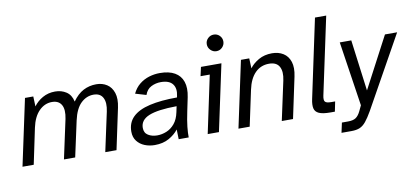

<svg xmlns="http://www.w3.org/2000/svg" viewBox="-77 -983 3062 1414"><g transform="rotate(-10 1454.0 -276.0)"><path d="M19 0 125 -496H187L190 -421Q216 -457 257.5 -480.5Q299 -504 351 -504Q398 -504 434 -480.5Q470 -457 481 -406Q518 -458 562 -481Q606 -504 659 -504Q704 -504 738 -482Q772 -460 786.5 -416Q801 -372 787 -306L722 0H638L701 -292Q715 -357 695.5 -394.5Q676 -432 626 -432Q573 -432 531.5 -392.5Q490 -353 471 -267L413 0H329L392 -292Q406 -360 385.5 -396Q365 -432 315 -432Q260 -432 218 -389.5Q176 -347 159 -267L103 0Z M1007 12Q967 12 932 -2Q897 -16 875 -44.5Q853 -73 853 -115Q853 -182 896 -224Q939 -266 1023 -285.5Q1107 -305 1228 -305L1230 -314Q1243 -371 1217.5 -404Q1192 -437 1130 -437Q1091 -437 1057.5 -420Q1024 -403 1010 -362L929 -386Q949 -428 981.5 -454Q1014 -480 1053.5 -492Q1093 -504 1134 -504Q1202 -504 1245 -479.5Q1288 -455 1304 -408Q1320 -361 1306 -293L1285 -192Q1271 -126 1266 -79Q1261 -32 1262 0H1187L1185 -73Q1158 -38 1113.5 -13Q1069 12 1007 12ZM1037 -55Q1072 -55 1106.5 -69Q1141 -83 1167.5 -114.5Q1194 -146 1205 -199L1214 -242Q1073 -241 1007 -214Q941 -187 941 -128Q941 -90 969.5 -72.5Q998 -55 1037 -55Z M1404 0 1495 -429H1426L1441 -496H1594L1488 0ZM1574 -590Q1549 -590 1530.5 -608.5Q1512 -627 1512 -652Q1512 -678 1530.5 -696Q1549 -714 1574 -714Q1600 -714 1618 -696Q1636 -678 1636 -652Q1636 -627 1618 -608.5Q1600 -590 1574 -590Z M1634 0 1740 -496H1802L1805 -421Q1830 -455 1873 -479.5Q1916 -504 1973 -504Q2021 -504 2056.5 -482Q2092 -460 2106.5 -416Q2121 -372 2107 -306L2042 0H1958L2021 -292Q2035 -357 2014.5 -394.5Q1994 -432 1938 -432Q1876 -432 1834 -389.5Q1792 -347 1775 -267L1718 0Z M2321 0Q2265 0 2237 -12.5Q2209 -25 2203 -51.5Q2197 -78 2206 -120L2331 -708H2415L2292 -131Q2285 -97 2295.5 -85.5Q2306 -74 2342 -74H2370L2355 0Z M2376 162 2392 88H2438Q2477 88 2497 74Q2517 60 2532 29L2552 -13L2479 -496H2565L2615 -113L2817 -496H2908L2609 40Q2582 87 2560 114Q2538 141 2513 151.5Q2488 162 2451 162Z"/></g></svg>

Font: Atkinson Hyperlegible Next
Style: Italic
Weight: 400
Italic angle: -12°
Designer: Elliott Scott, Megan Eiswerth, Linus Boman, Theodore Petrosky, Letters from Sweden
Foundry: Applied Design Works, Letters from Sweden
Version: Version 2.001